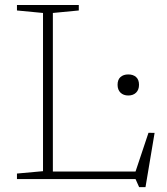

<svg xmlns="http://www.w3.org/2000/svg" viewBox="-20 -718 669 770"><path d="M563.5 32.5H538L523.5 0H161.5V-30H552L519.5 -18L575.5 -185.5L600 -185ZM192 -666V0H48V-22L152.5 -31.5V-666L48 -676V-698H296V-676ZM494.5 -335Q475 -335 463.2 -346.5Q451.5 -358 451.5 -378Q451.5 -398.5 463.2 -409Q475 -419.5 494.5 -419.5Q514 -419.5 525.8 -409Q537.5 -398.5 537.5 -378Q537.5 -358 525.8 -346.5Q514 -335 494.5 -335Z"/></svg>

Font: Newsreader 9pt ExtraLight
Style: Regular
Weight: 250
Designer: Hugues Gentile
Foundry: Production Type
Version: Version 1.003